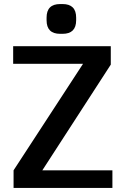

<svg xmlns="http://www.w3.org/2000/svg" viewBox="-20 -928 620 948"><path d="M535 -87V0H47V-87L390 -613H45V-700H527V-609L189 -87ZM210 -828V-841Q210 -908 277 -908H289Q356 -908 356 -841V-828Q356 -761 289 -761H277Q210 -761 210 -828Z"/></svg>

Font: Krub SemiBold
Style: Regular
Weight: 600
Version: Version 1.000; ttfautohint (v1.6)